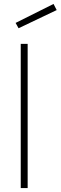

<svg xmlns="http://www.w3.org/2000/svg" viewBox="-20 -952 307 972"><path d="M85 -730H120V0H85ZM59 -836 251 -932 267 -901 74 -809Z"/></svg>

Font: Cairo ExtraLight
Style: Regular
Weight: 275
Designer: Mohamed Gaber, Accademia di Belle Arti di Urbino and others
Foundry: Kief Type Foundry, Accademia di Belle Arti di Urbino and others
Version: Version 3.011